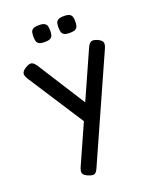

<svg xmlns="http://www.w3.org/2000/svg" viewBox="-159 -749 843 1050"><g transform="rotate(-20 263.0 -224.5)"><path d="M169.5 204.2Q146 194.2 142.1 181.2Q138.2 168.2 148.8 145.5L414.2 -449.5Q424.8 -473.2 437.1 -478.5Q449.5 -483.8 473.2 -473.5Q496.5 -462.8 500.1 -449.8Q503.8 -436.8 493.8 -415L227 182.8Q216.8 206.5 205 210.4Q193.2 214.2 169.5 204.2ZM268.5 -54 40.2 -406.5Q27 -427 29.8 -440.4Q32.5 -453.8 53 -466.5Q75.2 -480.5 88.8 -477.4Q102.2 -474.2 115.8 -453.5L310 -148.5ZM343.2 -562Q319 -562 309 -569.1Q299 -576.2 296.9 -588Q294.8 -599.8 294.8 -611.5Q294.8 -624 296.9 -634.9Q299 -645.8 309.1 -652.8Q319.2 -659.8 343.5 -659.8Q368.5 -659.8 378.5 -652.6Q388.5 -645.5 390.6 -634.1Q392.8 -622.8 392.8 -611Q392.8 -599.5 390.6 -587.9Q388.5 -576.2 378.5 -569.1Q368.5 -562 343.2 -562ZM198 -562Q173 -562 163 -569.1Q153 -576.2 150.9 -588Q148.8 -599.8 148.8 -611.5Q149 -624 151 -634.9Q153 -645.8 163.1 -652.8Q173.2 -659.8 198.2 -659.8Q222.5 -659.8 232.5 -652.6Q242.5 -645.5 244.6 -634.1Q246.8 -622.8 246.8 -611Q246.8 -599.5 244.6 -587.9Q242.5 -576.2 232.5 -569.1Q222.5 -562 198 -562Z"/></g></svg>

Font: Fredoka Light
Style: Regular
Weight: 300
Designer: Ben Nathan
Foundry: Milena B. Brandão, Ben Nathan
Version: Version 2.001